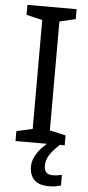

<svg xmlns="http://www.w3.org/2000/svg" viewBox="-62 -749 462 1003"><g transform="rotate(5 169.5 -247.0)"><path d="M298 0H40V-52L124 -71V-642L40 -662V-714H298V-662L214 -642V-71L298 -52ZM204 116Q204 161 249 161Q266 161 277.5 158.5Q289 156 297 155V211Q283 215 269 217.5Q255 220 235 220Q182 220 157 195Q132 170 132 126Q132 97 146.5 70Q161 43 182.5 21Q204 -1 224 -15L272 0Q238 32 221 58.5Q204 85 204 116Z"/></g></svg>

Font: Noto Sans Shavian
Style: Regular
Weight: 400
Designer: Monotype Design Team
Foundry: Monotype Imaging Inc.
Version: Version 2.001; ttfautohint (v1.8.4.7-5d5b)